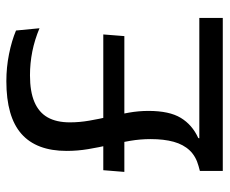

<svg xmlns="http://www.w3.org/2000/svg" viewBox="-76 -614 690 577"><g transform="rotate(-90 268.5 -325.0)"><path d="M449 -295.8H40.9L46 -359.1H454ZM142.8 -73.7 141.7 -70.5H503.6V0H43.8V-68.8L58.5 -72.8Q87.4 -80.6 105.3 -99.3Q123.2 -118.1 131.4 -147.5Q139.5 -176.9 139.5 -216.9Q139.5 -247.9 134.2 -278.9Q128.9 -309.9 121.8 -341.4Q114.7 -372.8 109.3 -404.7Q104 -436.5 104 -469.3Q104 -559.9 155.2 -605.1Q206.5 -650.4 313.6 -650.4Q355.1 -650.4 395 -642.4Q434.8 -634.4 465.8 -621.4L472.6 -550.8Q438.1 -565.3 402.8 -572.4Q367.5 -579.4 331.1 -579.4Q282.4 -579.4 251.1 -566.1Q219.8 -552.8 204.8 -526.4Q189.8 -499.9 189.8 -459.6Q189.8 -430.3 195 -400.8Q200.1 -371.2 207 -341.5Q213.8 -311.7 219 -282.2Q224.2 -252.7 224.2 -223.4Q224.2 -160.6 203.3 -126.2Q182.5 -91.8 142.8 -73.7Z"/></g></svg>

Font: Anek Malayalam Medium
Style: Regular
Weight: 500
Designer: Maithili Shingre (Malayalam) & Yesha Goshar (Latin)
Foundry: Ek Type
Version: Version 1.003